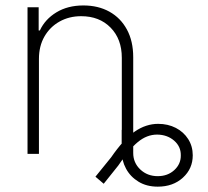

<svg xmlns="http://www.w3.org/2000/svg" viewBox="-20 -573 775 715"><path d="M433.1 -89.4H476.1V-3.4Q476.1 33.2 502.4 58.1Q528.8 83 567.4 83Q604.5 83 629.2 60.3Q653.8 37.6 653.3 5.4Q653.8 -27.3 628.4 -49.3Q603 -71.3 565.4 -71.8Q545.9 -71.8 528.1 -64.9Q510.3 -58.1 493.2 -43.9Q476.1 -29.8 458.3 -8.1Q440.4 13.7 420.4 43.5L366.2 111.3L335.4 85L393.6 13.2Q416.5 -20 438.2 -43.9Q460 -67.9 481.4 -82.8Q502.9 -97.7 524.7 -104.7Q546.4 -111.8 568.8 -111.8Q605.5 -111.8 634.8 -96.7Q664.1 -81.5 680.9 -54.9Q697.8 -28.3 697.8 5.4Q697.8 55.2 661.1 88.6Q624.5 122.1 567.4 122.1Q525.9 122.1 495.6 103.5Q465.3 85 449.2 54.9Q433.1 24.9 433.1 -10.3ZM125 -353.5V0H82.5V-545.9H124V-459.5H128.4Q147.9 -501.5 190.2 -527.1Q232.4 -552.7 290.5 -552.7Q345.7 -552.7 387.5 -529.5Q429.2 -506.3 452.6 -463.1Q476.1 -419.9 476.1 -359.9V0H433.6V-357.9Q433.6 -427.7 391.8 -470.2Q350.1 -512.7 282.2 -512.7Q237.3 -512.7 201.7 -492.7Q166 -472.7 145.5 -437Q125 -401.4 125 -353.5Z"/></svg>

Font: Inter Tight ExtraLight
Style: Regular
Weight: 250
Designer: Rasmus Andersson
Foundry: rsms
Version: Version 3.004